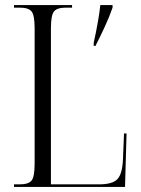

<svg xmlns="http://www.w3.org/2000/svg" viewBox="-20 -734 554 754"><path d="M348 -566Q358 -611 364.5 -648.5Q371 -686 374 -714H422V-704Q410 -669 391.5 -629Q373 -589 355 -554H348ZM35 0V-10H57Q92 -10 104 -25Q116 -40 116 -92V-623Q116 -674 104 -689Q92 -704 57 -704H35V-714H263V-704H239Q204 -704 192 -689Q180 -674 180 -623V-10H369Q423 -10 442 -31.5Q461 -53 463 -111L467 -210H477L471 0Z"/></svg>

Font: Noto Serif Display Condensed Light
Style: Regular
Weight: 300
Width: 3
Designer: Monotype Design Team
Foundry: Monotype Imaging Inc.
Version: Version 2.009